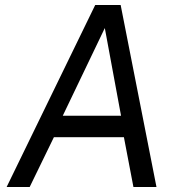

<svg xmlns="http://www.w3.org/2000/svg" viewBox="-20 -743 721 763"><path d="M6.4 0 358.3 -723H459.5L601.8 0H510.2L472.4 -197.8H194.2L98 0ZM229.4 -283H461L396.5 -631.5Z"/></svg>

Font: Public Sans Thin
Style: Italic
Weight: 100
Italic angle: -8°
Designer: The Public Sans project authors (U.S. Web Design System). Libre Franklin designed by Pablo Impallari and Rodrigo Fuenzal
Version: Version 2.000